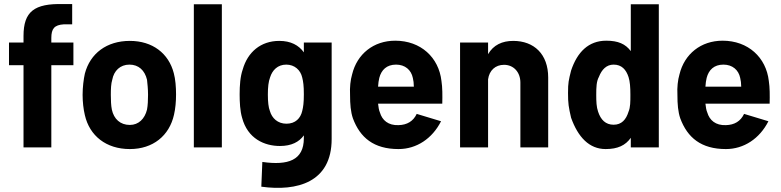

<svg xmlns="http://www.w3.org/2000/svg" viewBox="-20 -721 3818 939"><path d="M95 -545V-513H24V-402H95V0H231V-402H339V-513H231V-535C231 -581 246 -599 292 -602H333V-701H290C147 -705 95 -664 95 -545Z M615 8C728 8 808 -57 831 -160C838 -190 841 -225 841 -259C841 -295 838 -334 830 -363C805 -460 726 -521 615 -521C502 -521 421 -460 395 -361C389 -334 384 -295 384 -257C384 -223 388 -187 395 -158C418 -57 499 8 615 8ZM522 -257C522 -286 523 -312 529 -331C537 -375 568 -405 613 -405C658 -405 688 -377 699 -331C701 -312 704 -287 704 -257C704 -232 703 -206 699 -185C688 -140 658 -110 615 -110C568 -110 537 -139 527 -185C523 -205 522 -231 522 -257Z M928 0H1065V-700H928Z M1349 -7C1406 -7 1443 -27 1466 -59V-45C1466 63 1389 89 1263 71L1258 192C1433 216 1602 171 1602 -41V-513H1466V-465C1441 -500 1402 -521 1346 -521C1255 -521 1191 -466 1167 -381C1155 -347 1152 -302 1152 -260C1152 -222 1154 -178 1164 -145C1191 -43 1273 -7 1349 -7ZM1290 -259C1290 -295 1293 -322 1301 -343C1312 -378 1338 -405 1380 -405C1421 -405 1450 -378 1458 -342C1463 -322 1466 -302 1466 -260C1466 -218 1463 -198 1458 -178C1450 -143 1425 -116 1381 -116C1338 -116 1310 -143 1300 -178C1293 -195 1290 -223 1290 -259Z M1929 8C2017 8 2094 -43 2137 -128L2018 -164C2001 -128 1971 -110 1929 -109C1879 -107 1849 -133 1838 -171C1833 -182 1831 -197 1829 -214H2143C2144 -254 2144 -293 2139 -325C2126 -440 2038 -522 1913 -522C1807 -522 1726 -457 1702 -357C1694 -330 1690 -294 1692 -257C1692 -211 1695 -174 1706 -142C1741 -48 1808 8 1929 8ZM1829 -297C1830 -314 1832 -328 1835 -340C1845 -379 1871 -405 1917 -405C1961 -405 1991 -379 1999 -340C2002 -328 2004 -313 2004 -297Z M2230 0H2367V-333C2373 -377 2403 -404 2445 -404C2492 -404 2525 -368 2525 -317V0H2661V-342C2661 -456 2592 -521 2490 -521C2436 -521 2393 -501 2367 -456V-513H2230Z M3202 0V-700H3065V-471C3039 -506 3003 -522 2945 -522C2858 -522 2803 -466 2773 -376C2761 -328 2758 -317 2758 -266C2758 -214 2761 -197 2773 -145C2807 -50 2862 8 2942 8C3001 8 3039 -10 3065 -47V0ZM2896 -257C2896 -295 2897 -323 2909 -345C2923 -381 2946 -405 2981 -405C3020 -405 3042 -381 3054 -344C3061 -322 3063 -294 3063 -257C3063 -224 3063 -196 3054 -175C3042 -136 3020 -111 2981 -111C2942 -111 2918 -135 2905 -175C2897 -198 2896 -224 2896 -257Z M3530 8C3618 8 3695 -43 3738 -128L3619 -164C3602 -128 3572 -110 3530 -109C3480 -107 3450 -133 3439 -171C3434 -182 3432 -197 3430 -214H3744C3745 -254 3745 -293 3740 -325C3727 -440 3639 -522 3514 -522C3408 -522 3327 -457 3303 -357C3295 -330 3291 -294 3293 -257C3293 -211 3296 -174 3307 -142C3342 -48 3409 8 3530 8ZM3430 -297C3431 -314 3433 -328 3436 -340C3446 -379 3472 -405 3518 -405C3562 -405 3592 -379 3600 -340C3603 -328 3605 -313 3605 -297Z"/></svg>

Font: Vanilla Cream ExtraBold
Style: Regular
Weight: 800
Designer: Jeremy Tribby, Jinavaṁso
Foundry: Tribby Type
Version: Version 1.422;Glyphs 3.1.2 (3151)